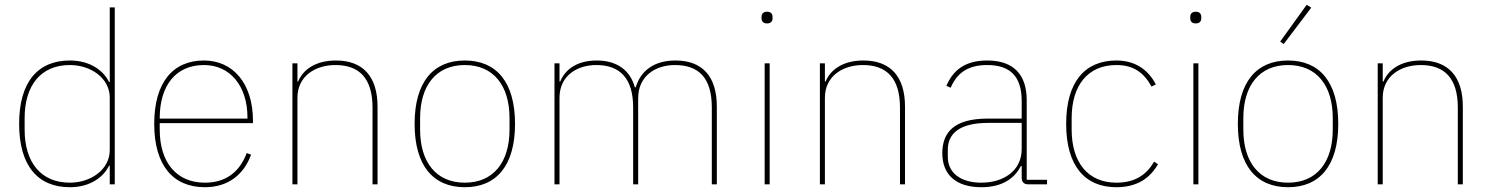

<svg xmlns="http://www.w3.org/2000/svg" viewBox="-20 -771 6233 803"><path d="M439 0H460V-740H439V-428H436C415 -472 361 -518 272 -518C139 -518 60 -429 60 -253C60 -77 139 12 272 12C361 12 415 -34 436 -78H439ZM272 -7C151 -7 83 -92 83 -229V-277C83 -414 151 -499 272 -499C360 -499 439 -444 439 -363V-143C439 -62 360 -7 272 -7Z M837 12C934 12 1000 -41 1030 -124L1012 -131C981 -49 922 -7 837 -7C717 -7 648 -93 648 -229V-256H1038V-266C1038 -421 955 -518 833 -518C703 -518 625 -426 625 -253C625 -78 705 12 837 12ZM833 -499C942 -499 1015 -412 1015 -279V-275H648V-277C648 -413 715 -499 833 -499Z M1224 0V-362C1224 -454 1300 -499 1383 -499C1482 -499 1538 -444 1538 -321V0H1559V-325C1559 -451 1498 -518 1385 -518C1294 -518 1245 -475 1227 -430H1224V-506H1203V0Z M1924 12C2056 12 2134 -78 2134 -253C2134 -428 2056 -518 1924 -518C1792 -518 1714 -428 1714 -253C1714 -78 1792 12 1924 12ZM1924 -7C1804 -7 1737 -93 1737 -229V-277C1737 -413 1804 -499 1924 -499C2044 -499 2111 -413 2111 -277V-229C2111 -93 2044 -7 1924 -7Z M2320 0V-362C2320 -454 2393 -499 2474 -499C2572 -499 2628 -444 2628 -322V0H2649V-360C2649 -453 2721 -499 2803 -499C2903 -499 2957 -444 2957 -322V0H2978V-325C2978 -451 2918 -518 2805 -518C2711 -518 2658 -471 2639 -406H2635C2615 -479 2558 -518 2476 -518C2387 -518 2341 -475 2323 -430H2320V-506H2299V0Z M3188 -673C3205 -673 3211 -683 3211 -694V-701C3211 -712 3205 -722 3188 -722C3171 -722 3165 -712 3165 -701V-694C3165 -683 3171 -673 3188 -673ZM3178 0H3199V-506H3178Z M3430 0V-362C3430 -454 3506 -499 3589 -499C3688 -499 3744 -444 3744 -321V0H3765V-325C3765 -451 3704 -518 3591 -518C3500 -518 3451 -475 3433 -430H3430V-506H3409V0Z M4359 0V-19H4274V-352C4274 -459 4219 -518 4109 -518C4015 -518 3966 -477 3938 -412L3956 -404C3984 -470 4033 -499 4109 -499C4203 -499 4253 -453 4253 -349V-275H4111C3966 -275 3921 -214 3921 -130C3921 -39 3980 12 4084 12C4177 12 4225 -29 4250 -77H4253V-29C4253 -9 4262 0 4282 0ZM4084 -7C4002 -7 3944 -45 3944 -115V-145C3944 -212 3993 -257 4112 -257H4253V-148C4253 -54 4174 -7 4084 -7Z M4649 12C4737 12 4790 -27 4823 -84L4807 -95C4775 -40 4727 -7 4649 -7C4529 -7 4462 -93 4462 -229V-277C4462 -413 4529 -499 4649 -499C4721 -499 4764 -467 4796 -409L4814 -418C4783 -478 4729 -518 4649 -518C4517 -518 4439 -428 4439 -253C4439 -78 4517 12 4649 12Z M4981 -673C4998 -673 5004 -683 5004 -694V-701C5004 -712 4998 -722 4981 -722C4964 -722 4958 -712 4958 -701V-694C4958 -683 4964 -673 4981 -673ZM4971 0H4992V-506H4971Z M5464 -739 5445 -751 5334 -597 5349 -587ZM5367 12C5499 12 5577 -78 5577 -253C5577 -428 5499 -518 5367 -518C5235 -518 5157 -428 5157 -253C5157 -78 5235 12 5367 12ZM5367 -7C5247 -7 5180 -93 5180 -229V-277C5180 -413 5247 -499 5367 -499C5487 -499 5554 -413 5554 -277V-229C5554 -93 5487 -7 5367 -7Z M5763 0V-362C5763 -454 5839 -499 5922 -499C6021 -499 6077 -444 6077 -321V0H6098V-325C6098 -451 6037 -518 5924 -518C5833 -518 5784 -475 5766 -430H5763V-506H5742V0Z"/></svg>

Font: IBM Plex Thai Thin
Style: Regular
Weight: 100
Designer: Mike Abbink, Paul van der Laan, Pieter van Rosmalen, Ben Mitchell, Mark Frömberg
Foundry: Bold Monday
Version: Version 1.0